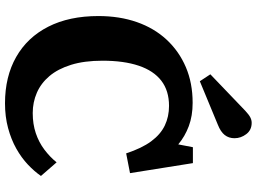

<svg xmlns="http://www.w3.org/2000/svg" viewBox="-146 -840 1001 748"><g transform="rotate(90 354.0 -466.5)"><path d="M383 14Q279 14 202.5 -29.5Q126 -73 84.5 -154.5Q43 -236 43 -350Q43 -432 66.5 -499.5Q90 -567 135 -615.5Q180 -664 242 -690.5Q304 -717 381 -717Q432 -717 472 -702Q512 -687 543 -661L554 -718H616L655 -473L578 -458Q558 -519 531 -555.5Q504 -592 469.5 -608.5Q435 -625 393 -625Q334 -625 295 -595Q256 -565 236.5 -507Q217 -449 217 -366Q217 -295 233 -243.5Q249 -192 277 -159Q305 -126 342 -110Q379 -94 421 -94Q464 -94 499.5 -106Q535 -118 563.5 -139.5Q592 -161 613 -187L666 -126Q648 -100 621.5 -75Q595 -50 559.5 -30Q524 -10 479.5 2Q435 14 383 14ZM297 -745 270 -786 412 -922Q427 -936 437.5 -941.5Q448 -947 459 -947Q487 -947 503 -926Q519 -905 519 -880Q519 -858 506.5 -842Q494 -826 466 -815Z"/></g></svg>

Font: Literata 18pt
Style: Bold
Weight: 700
Designer: Latin by Veronika Burian and Jose Scaglione. Greek by Irene Vlachou. Cyrillic by Vera Evstafieva.
Foundry: TypeTogether
Version: Version 3.103;gftools[0.9.29]